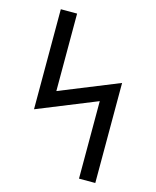

<svg xmlns="http://www.w3.org/2000/svg" viewBox="-111 -812 722 888"><g transform="rotate(15 250.0 -367.5)"><path d="M353 0V-371L69 -256V-735H147V-364L431 -479V0Z"/></g></svg>

Font: Iosevka Slab
Style: Regular
Weight: 400
Monospace: yes
Designer: Belleve Invis
Foundry: Belleve Invis
Version: Version 11.2.4; ttfautohint (v1.8.3)